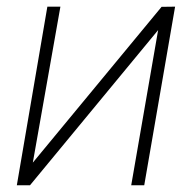

<svg xmlns="http://www.w3.org/2000/svg" viewBox="-20 -548 577 568"><path d="M77.1 -66.9 458 -527.8 498 -528.3 406.7 0H368.2L447.8 -459L68.8 0H29.8L120.1 -528.3H158.7Z"/></svg>

Font: Roboto ExtraLight
Style: Italic
Weight: 250
Designer: Christian Robertson
Foundry: Google
Version: Version 3.009; 2024